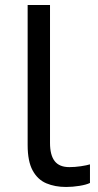

<svg xmlns="http://www.w3.org/2000/svg" viewBox="-20 -734 388 764"><path d="M243 10Q199 10 164.5 -4.5Q130 -19 110 -55.5Q90 -92 90 -157V-714H179V-165Q179 -117 197.5 -93Q216 -69 256 -69Q278 -69 301.5 -72.5Q325 -76 338 -80V-6Q324 1 296.5 5.5Q269 10 243 10Z"/></svg>

Font: lguzrati25
Style: Book
Weight: 400
Designer: Jelle Bosma - Monotype Design Team, Universal Thirst
Foundry: Monotype Imaging Inc.
Version: Version 2.106